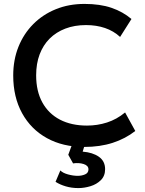

<svg xmlns="http://www.w3.org/2000/svg" viewBox="-20 -735 738 980"><path d="M410 15Q301 15 219.5 -30Q138 -75 92.8 -157.2Q47.5 -239.5 47.5 -349.5Q47.5 -429.5 74.2 -496.2Q101 -563 149.8 -612Q198.5 -661 265 -688Q331.5 -715 411 -715Q491 -715 549.2 -695Q607.5 -675 651 -638L593 -546.5Q560 -577 516 -592Q472 -607 419 -607Q360.5 -607 313.5 -589Q266.5 -571 233.2 -537.8Q200 -504.5 182.2 -457.2Q164.5 -410 164.5 -350.5Q164.5 -269.5 196.2 -212Q228 -154.5 286.2 -124.2Q344.5 -94 424 -94Q477 -94 526.2 -109.8Q575.5 -125.5 618.5 -161L670.5 -66.5Q620 -27 555.2 -6Q490.5 15 410 15ZM380 225Q345.5 225 315.8 216.2Q286 207.5 263.5 193L288 135Q300.5 148 327 155.2Q353.5 162.5 376.5 162.5Q397.5 162.5 414.5 155Q431.5 147.5 431.5 129.5Q431.5 110 406.8 102.2Q382 94.5 353 99L328.5 55L356 -20H420L402 39Q453 43 484.8 65.2Q516.5 87.5 516.5 128.5Q516.5 163 494.8 184.5Q473 206 441.5 215.5Q410 225 380 225Z"/></svg>

Font: Geologica Thin Roman
Style: Regular
Weight: 400
Version: Version 1.010;gftools[0.9.28]